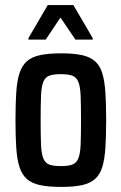

<svg xmlns="http://www.w3.org/2000/svg" viewBox="-20 -728 478 756"><path d="M222 8Q171 8 138 1Q105 -6 85.5 -23.5Q66 -41 56.5 -71Q47 -101 44 -146Q41 -191 41 -255Q41 -319 44 -364Q47 -409 56.5 -439Q66 -469 85.5 -486.5Q105 -504 138 -511Q171 -518 222 -518Q270 -518 302.5 -511Q335 -504 354.5 -486.5Q374 -469 383 -439Q392 -409 395 -364Q398 -319 398 -255Q398 -191 395 -146Q392 -101 383 -71Q374 -41 354.5 -23.5Q335 -6 302.5 1Q270 8 222 8ZM220 -74Q249 -74 265 -80Q281 -86 288.5 -104.5Q296 -123 297.5 -159Q299 -195 299 -255Q299 -315 297.5 -351Q296 -387 288.5 -405.5Q281 -424 265 -430Q249 -436 219 -436Q190 -436 174 -430Q158 -424 150.5 -405.5Q143 -387 141.5 -351Q140 -315 140 -255Q140 -195 141.5 -159Q143 -123 150.5 -104.5Q158 -86 174 -80Q190 -74 220 -74ZM92 -572V-578L168 -708H269L345 -578V-572H277L218 -659L160 -572Z"/></svg>

Font: Saira Condensed SemiBold
Style: Regular
Weight: 600
Width: 3
Designer: Hector Gatti with collaboration of the Omnibus-Type team
Foundry: Omnibus-Type
Version: Version 1.100